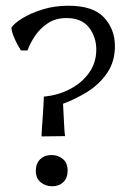

<svg xmlns="http://www.w3.org/2000/svg" viewBox="-20 -628 457 670"><path d="M125 -152Q125 -163 126.5 -183Q128 -203 129.5 -225.5Q131 -248 132 -266Q133 -284 133 -291Q181 -295 223 -316.5Q265 -338 290.5 -373.5Q316 -409 316 -455Q316 -499 290.5 -532Q265 -565 212 -565Q173 -565 145.5 -546Q118 -527 101 -501Q84 -475 76 -452H53Q49 -458 41 -472.5Q33 -487 26.5 -504Q20 -521 20 -532Q30 -547 58.5 -564.5Q87 -582 128.5 -595Q170 -608 219 -608Q305 -608 343 -567Q381 -526 381 -467Q381 -413 354 -373.5Q327 -334 285.5 -308Q244 -282 200 -266Q202 -232 203.5 -198Q205 -164 207 -153ZM162 22Q140 22 122.5 8.5Q105 -5 105 -32Q105 -57 120 -72Q135 -87 160 -87Q182 -87 199 -73.5Q216 -60 216 -32Q216 -7 201 7.5Q186 22 162 22Z"/></svg>

Font: Maname
Style: Regular
Weight: 400
Designer: Pathum Egodawatta
Foundry: mooniak
Version: Version 1.000; ttfautohint (v1.8.4.7-5d5b)